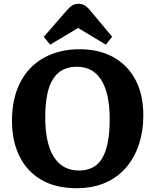

<svg xmlns="http://www.w3.org/2000/svg" viewBox="-20 -976 817 1010"><path d="M383 14Q272 14 196 -31Q120 -76 81.5 -156Q43 -236 43 -339Q43 -459 87 -543.5Q131 -628 211.5 -672.5Q292 -717 400 -717Q501 -717 576 -675.5Q651 -634 692.5 -556.5Q734 -479 734 -368Q734 -287 711 -217Q688 -147 643.5 -95Q599 -43 533.5 -14.5Q468 14 383 14ZM396 -79Q435 -79 465.5 -94Q496 -109 516 -141Q536 -173 546.5 -225Q557 -277 557 -350Q557 -419 545.5 -470.5Q534 -522 512 -556.5Q490 -591 458 -608Q426 -625 384 -625Q344 -625 313 -610Q282 -595 260.5 -562.5Q239 -530 228.5 -479.5Q218 -429 218 -359Q218 -290 229.5 -237.5Q241 -185 263.5 -150Q286 -115 319 -97Q352 -79 396 -79ZM244 -741 210 -782 331 -921Q347 -940 361 -948Q375 -956 393 -956Q410 -956 424 -948.5Q438 -941 456 -919L570 -783L537 -741L391 -829Z"/></svg>

Font: Literata 18pt
Style: Bold
Weight: 700
Designer: Latin by Veronika Burian and Jose Scaglione. Greek by Irene Vlachou. Cyrillic by Vera Evstafieva.
Foundry: TypeTogether
Version: Version 3.103;gftools[0.9.29]